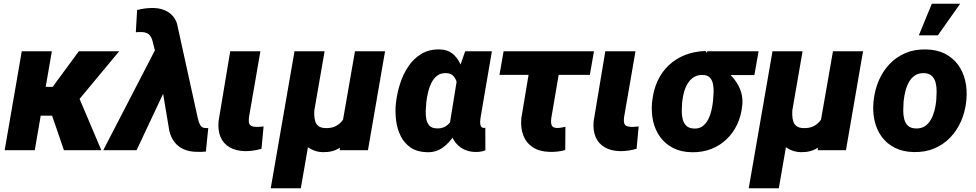

<svg xmlns="http://www.w3.org/2000/svg" viewBox="-20 -802 5208 1025"><path d="M256.8 -528.3 165.5 0H4.9L96.2 -528.3ZM616.2 -528.3 330.6 -184.6H176.3L184.6 -338.4H261.2L400.9 -528.3ZM321.3 0 246.1 -219.7 399.9 -285.6 521 0Z M856.4 -313 709 0H531.2L812.5 -543.9L925.8 -543.5ZM801.3 -759.3Q822.8 -758.8 842.3 -753.4Q861.8 -748 878.2 -737.5Q894.5 -727.1 906.7 -711.4Q918.9 -695.8 925.3 -674.3L1035.2 -174.3Q1037.6 -163.1 1041.5 -150.9Q1045.4 -138.7 1052.7 -129.4Q1060.1 -120.1 1073.2 -118.7Q1078.1 -118.2 1082.8 -118.2Q1087.4 -118.2 1091.8 -118.2L1079.1 7.3Q1065.4 8.8 1051.5 8.8Q1037.6 8.8 1023.9 8.3Q987.8 7.3 959.2 -5.9Q930.7 -19 911.4 -43.7Q892.1 -68.4 883.8 -104L821.8 -474.6L792.5 -589.4Q788.1 -603 781 -612.1Q773.9 -621.1 763.4 -625.5Q752.9 -629.9 738.8 -630.9Q730 -631.3 721.7 -630.9Q713.4 -630.4 705.1 -629.9L711.9 -748.5Q733.4 -754.4 756.1 -757.1Q778.8 -759.8 801.3 -759.3Z M1209 -528.3H1370.1L1309.1 -175.8Q1307.1 -158.7 1309.1 -147.7Q1311 -136.7 1319.6 -131.1Q1328.1 -125.5 1345.7 -124.5Q1356.4 -124 1366.7 -125Q1377 -126 1387.2 -127L1376 -7.8Q1355 -1.5 1333 1.7Q1311 4.9 1289.1 4.9Q1239.3 3.9 1205.8 -15.6Q1172.4 -35.2 1157.2 -70.8Q1142.1 -106.4 1147 -156.2Z M1875 -528.3H2035.6L1944.3 0H1793.5L1805.7 -130.9ZM1841.3 -245.6 1903.3 -247.6Q1899.9 -204.1 1887.7 -158.4Q1875.5 -112.8 1852.1 -74Q1828.6 -35.2 1791.7 -11.7Q1754.9 11.7 1702.1 10.3Q1669.4 9.3 1640.9 -5.6Q1612.3 -20.5 1593 -46.4Q1573.7 -72.3 1569.8 -106L1579.1 -225.6H1658.7Q1657.2 -206.5 1657.7 -187.7Q1658.2 -168.9 1663.3 -153.3Q1668.5 -137.7 1681.4 -128.2Q1694.3 -118.7 1717.8 -118.2Q1747.6 -117.2 1769 -127.2Q1790.5 -137.2 1805.2 -155Q1819.8 -172.9 1828.6 -196.3Q1837.4 -219.7 1841.3 -245.6ZM1552.2 -528.3H1712.9L1585.9 203.1H1425.3Z M2093.3 -249.5 2094.7 -259.8Q2100.6 -308.1 2116.7 -357.9Q2132.8 -407.7 2161.1 -449.2Q2189.5 -490.7 2231.4 -515.4Q2273.4 -540 2330.6 -538.1Q2368.7 -536.6 2393.8 -517.1Q2418.9 -497.6 2434.3 -466.6Q2449.7 -435.5 2457 -399.2Q2464.4 -362.8 2466.3 -326.9Q2468.3 -291 2467.3 -262.7L2466.3 -250Q2459.5 -211.4 2444.1 -165.8Q2428.7 -120.1 2403.8 -79.6Q2378.9 -39.1 2343.3 -13.7Q2307.6 11.7 2259.8 10.7Q2206.5 9.3 2172.1 -14.4Q2137.7 -38.1 2118.9 -76.2Q2100.1 -114.3 2094.5 -159.7Q2088.9 -205.1 2093.3 -249.5ZM2256.3 -259.8 2255.4 -249.5Q2253.4 -231.4 2252.7 -209.2Q2252 -187 2255.9 -166.3Q2259.8 -145.5 2272.2 -131.6Q2284.7 -117.7 2310.1 -116.7Q2335.9 -115.2 2354.5 -125.2Q2373 -135.3 2385.7 -152.8Q2398.4 -170.4 2406 -192.1Q2413.6 -213.9 2417 -235.8L2421.9 -274.9Q2423.3 -293 2423.6 -316.2Q2423.8 -339.4 2418.7 -360.8Q2413.6 -382.3 2400.1 -396.7Q2386.7 -411.1 2361.3 -411.6Q2332.5 -412.6 2313.5 -397.7Q2294.4 -382.8 2282.7 -358.9Q2271 -335 2264.9 -308.3Q2258.8 -281.7 2256.3 -259.8ZM2463.4 -528.3H2606L2546.4 -179.7Q2545.4 -172.9 2544.2 -163.1Q2543 -153.3 2543.5 -143.6Q2543.9 -133.8 2548.3 -127Q2552.7 -120.1 2563 -119.1Q2564.9 -118.7 2566.9 -119.1Q2568.8 -119.6 2570.8 -120.1L2571.3 0.5Q2557.6 5.9 2543.9 7.8Q2530.3 9.8 2515.6 9.3Q2485.4 8.3 2460.4 -2.9Q2435.5 -14.2 2417.7 -33.9Q2399.9 -53.7 2390.1 -79.8Q2380.4 -106 2380.4 -136.2L2427.2 -424.8Z M3150.9 -528.3 3128.9 -402.3H2646.5L2668.5 -528.3ZM2822.8 -528.3H2983.9L2922.9 -170.4Q2921.4 -157.2 2922.1 -146Q2922.9 -134.8 2929 -127.4Q2935.1 -120.1 2950.2 -119.1Q2962.4 -118.2 2974.4 -120.4Q2986.3 -122.6 2998.5 -125L2997.6 -1Q2977.1 4.9 2956.1 7.1Q2935.1 9.3 2913.1 8.8Q2859.4 7.3 2824.2 -15.9Q2789.1 -39.1 2773.7 -79.1Q2758.3 -119.1 2763.2 -171.4Z M3211.4 -528.3H3372.6L3311.5 -175.8Q3309.6 -158.7 3311.5 -147.7Q3313.5 -136.7 3322 -131.1Q3330.6 -125.5 3348.1 -124.5Q3358.9 -124 3369.1 -125Q3379.4 -126 3389.6 -127L3378.4 -7.8Q3357.4 -1.5 3335.4 1.7Q3313.5 4.9 3291.5 4.9Q3241.7 3.9 3208.3 -15.6Q3174.8 -35.2 3159.7 -70.8Q3144.5 -106.4 3149.4 -156.2Z M3460.9 -255.4 3462.4 -265.6Q3469.2 -324.7 3491.9 -372.6Q3514.6 -420.4 3551.5 -454.8Q3588.4 -489.3 3637.5 -508.5Q3686.5 -527.8 3746.1 -529.8Q3760.7 -513.2 3769.3 -496.8Q3777.8 -480.5 3788.8 -466.1Q3799.8 -451.7 3821.3 -441.9Q3857.4 -425.3 3885.7 -395.5Q3914.1 -365.7 3929.9 -328.4Q3945.8 -291 3943.4 -250.5L3942.4 -239.7Q3937.5 -185.1 3916 -138.9Q3894.5 -92.8 3859.1 -58.8Q3823.7 -24.9 3776.9 -6.6Q3730 11.7 3673.8 10.7Q3616.2 9.8 3574 -11.7Q3531.7 -33.2 3504.9 -69.8Q3478 -106.4 3467 -154.1Q3456.1 -201.7 3460.9 -255.4ZM3623 -265.6 3621.6 -255.4Q3620.1 -235.4 3619.6 -211.7Q3619.1 -188 3624.3 -166.5Q3629.4 -145 3643.8 -130.9Q3658.2 -116.7 3685.5 -115.7Q3713.4 -114.7 3731.7 -128.9Q3750 -143.1 3761.2 -165.5Q3772.5 -188 3778.1 -213.1Q3783.7 -238.3 3786.1 -259.8L3787.1 -270Q3788.6 -287.1 3789.6 -309.3Q3790.5 -331.5 3786.6 -352.3Q3782.7 -373 3770.3 -387Q3757.8 -400.9 3733.4 -401.9Q3705.6 -402.8 3685.5 -390.9Q3665.5 -378.9 3652.6 -358.4Q3639.6 -337.9 3632.6 -313.5Q3625.5 -289.1 3623 -265.6ZM4029.8 -528.3 4007.3 -401.4H3732.9L3755.4 -528.3Z M4426.8 -528.3H4587.4L4496.1 0H4345.2L4357.4 -130.9ZM4393.1 -245.6 4455.1 -247.6Q4451.7 -204.1 4439.5 -158.4Q4427.2 -112.8 4403.8 -74Q4380.4 -35.2 4343.5 -11.7Q4306.6 11.7 4253.9 10.3Q4221.2 9.3 4192.6 -5.6Q4164.1 -20.5 4144.8 -46.4Q4125.5 -72.3 4121.6 -106L4130.9 -225.6H4210.4Q4209 -206.5 4209.5 -187.7Q4210 -168.9 4215.1 -153.3Q4220.2 -137.7 4233.2 -128.2Q4246.1 -118.7 4269.5 -118.2Q4299.3 -117.2 4320.8 -127.2Q4342.3 -137.2 4356.9 -155Q4371.6 -172.9 4380.4 -196.3Q4389.2 -219.7 4393.1 -245.6ZM4104 -528.3H4264.6L4137.7 203.1H3977.1Z M4643.1 -255.9 4644 -266.1Q4650.4 -323.2 4671.9 -373Q4693.4 -422.9 4729.2 -460.4Q4765.1 -498 4814 -518.8Q4862.8 -539.6 4923.3 -538.1Q4981.4 -537.1 5023.9 -515.6Q5066.4 -494.1 5093.8 -457.3Q5121.1 -420.4 5132.6 -372.3Q5144 -324.2 5139.2 -270L5138.2 -259.3Q5131.8 -202.6 5109.9 -153.3Q5087.9 -104 5052 -66.9Q5016.1 -29.8 4967.3 -9.3Q4918.5 11.2 4858.4 9.8Q4801.3 8.8 4758.5 -12.5Q4715.8 -33.7 4688.5 -70.1Q4661.1 -106.4 4649.7 -154.1Q4638.2 -201.7 4643.1 -255.9ZM4804.7 -266.1 4803.7 -255.9Q4802.2 -235.8 4802 -212.2Q4801.8 -188.5 4807.1 -166.7Q4812.5 -145 4826.9 -131.1Q4841.3 -117.2 4868.7 -116.2Q4897.9 -115.2 4917.7 -128.4Q4937.5 -141.6 4949.7 -163.6Q4961.9 -185.5 4968.5 -210.9Q4975.1 -236.3 4977.5 -259.8L4978.5 -270Q4980 -289.6 4980.2 -313.7Q4980.5 -337.9 4975.1 -359.9Q4969.7 -381.8 4955.1 -396.2Q4940.4 -410.6 4913.1 -411.6Q4883.8 -412.6 4864 -398.9Q4844.2 -385.3 4832 -363Q4819.8 -340.8 4813.5 -315.2Q4807.1 -289.6 4804.7 -266.1ZM4885.3 -613.3 4954.6 -782.2H5106L4986.8 -613.3Z"/></svg>

Font: Roboto Black
Style: Italic
Weight: 900
Italic angle: -12°
Designer: Christian Robertson
Foundry: Google
Version: Version 3.0; 2020